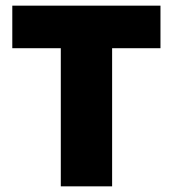

<svg xmlns="http://www.w3.org/2000/svg" viewBox="-20 -659 611 679"><path d="M376.5 0H195V-603.5H376.5ZM547.5 -488.5H23.5V-639H547.5Z"/></svg>

Font: Anek Malayalam ExtraBold
Style: Regular
Weight: 800
Version: Version 1.003